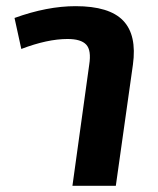

<svg xmlns="http://www.w3.org/2000/svg" viewBox="-20 -600 509 620"><path d="M224.1 -580.1Q333 -580.1 377.7 -533.4Q422.4 -486.8 409.2 -391.1L354 0H213.9L268.1 -391.1Q275.4 -437.5 258.5 -455.8Q241.7 -474.1 198.2 -474.1Q133.3 -474.1 48.8 -441.9L26.9 -542Q132.3 -580.1 224.1 -580.1Z"/></svg>

Font: FiraGO SemiBold
Style: Italic
Weight: 600
Italic angle: -8°
Designer: bBox Type GmbH
Foundry: bBox Type GmbH
Version: Version 1.001;PS 001.001;hotconv 1.0.88;makeotf.lib2.5.64775